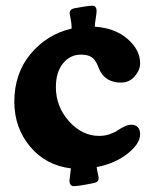

<svg xmlns="http://www.w3.org/2000/svg" viewBox="-20 -569 540 661"><path d="M303.7 61Q251.5 71.8 233.9 71.8Q219.2 71.8 219.2 51.8Q219.2 49.8 224.1 10.7Q137.2 0 83.5 -64.5Q29.8 -128.9 29.3 -217.8Q29.3 -316.4 85.4 -383.5Q141.6 -450.7 226.6 -470.7V-475.1Q226.6 -487.3 223.1 -504.4Q219.7 -521.5 219.7 -522.5Q219.7 -537.1 235.8 -540.5Q282.2 -549.3 297.9 -549.3Q313 -549.3 312.5 -529.3Q312.5 -524.9 309.6 -505.9Q306.6 -486.8 306.2 -477.1Q375.5 -472.7 418.9 -435.1Q462.4 -397.5 462.4 -351.1Q462.4 -327.6 443.8 -306.2Q425.3 -284.7 396.5 -284.7Q340.3 -284.7 320.3 -333.5Q316.4 -344.2 313.5 -350.1Q310.5 -356 303.7 -364.5Q296.9 -373 285.4 -377Q273.9 -380.9 257.8 -380.9Q221.7 -380.9 197 -350.8Q172.4 -320.8 172.4 -269Q172.4 -202.1 217.5 -151.6Q262.7 -101.1 321.8 -101.1Q340.8 -101.1 358.2 -107.2Q375.5 -113.3 385.5 -120.4Q395.5 -127.4 408.2 -133.5Q420.9 -139.6 432.6 -139.6Q446.3 -139.6 454.3 -131.3Q462.4 -123 462.4 -106.4Q462.4 -74.7 419.7 -40.5Q377 -6.3 313 6.3Q314 16.6 316.9 29.1Q319.8 41.5 319.8 43Q319.8 58.1 303.7 61Z"/></svg>

Font: Cooper*
Style: Bold
Weight: 700
Designer: Owen Earl
Foundry: indestructible type*
Version: Version 0.001